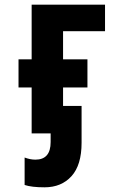

<svg xmlns="http://www.w3.org/2000/svg" viewBox="-20 -569 540 819"><path d="M170 230Q242 230 285 182.5Q328 135 328 40V-117H249V-196H353V-316H249V-436H428V-549H115V-316H59V-196H115V0H196V37Q196 112 131 112Q109 112 85 103V220Q115 230 170 230Z"/></svg>

Font: Noto Sans Mono UI Condensed ExtraBold
Style: Regular
Weight: 800
Width: 3
Designer: Monotype Design team
Foundry: Monotype Imaging Inc.
Version: 1.000